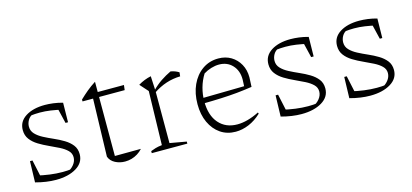

<svg xmlns="http://www.w3.org/2000/svg" viewBox="-52 -905 2721 1267"><g transform="rotate(-15 1308.0 -272.0)"><path d="M209 7Q177 7 142 2Q107 -3 70 -13L87 -55Q133 -44 177.5 -38Q222 -32 264 -32Q281 -32 297.5 -33Q314 -34 330 -36L297 -26Q321 -34 340 -57.5Q359 -81 359 -108Q359 -135 339 -154.5Q319 -174 287.5 -190Q256 -206 220.5 -222Q185 -238 153 -257.5Q121 -277 101 -303.5Q81 -330 81 -367Q81 -425 132 -457.5Q183 -490 264 -490Q291 -490 322 -486Q353 -482 385 -473L373 -429Q330 -439 292.5 -444.5Q255 -450 219 -450Q203 -450 187 -449Q171 -448 153 -446L174 -453Q150 -443 138 -422Q126 -401 126 -378Q126 -349 146 -328Q166 -307 197.5 -290.5Q229 -274 264.5 -258.5Q300 -243 331.5 -224Q363 -205 383 -179.5Q403 -154 403 -117Q403 -59 348.5 -26Q294 7 209 7ZM70 -13 74 -157H91L122 -13ZM366 -340 334 -473H385L383 -340Z M624 -552V-482H803L799 -448H624V-45L802 -46Q787 -29 767 -16.5Q747 -4 725 2Q703 8 681 8Q644 8 613.5 -8Q583 -24 572 -54L583 -448H511V-461Q537 -486 564 -508.5Q591 -531 624 -552Z M1176 -441Q1077 -439 990 -380V-396Q1020 -427 1053.5 -449.5Q1087 -472 1123 -489Q1140 -486 1153 -481Q1166 -476 1179 -468ZM864 0V-14Q879 -20 897 -25.5Q915 -31 942 -34L951 -401L901 -457Q942 -482 989 -492L994 -393V-34L1107 -14V0Z M1437 7Q1378 7 1333.5 -23.5Q1289 -54 1264 -108Q1239 -162 1239 -233Q1239 -307 1265.5 -365Q1292 -423 1339.5 -456.5Q1387 -490 1449 -490Q1498 -490 1535.5 -467.5Q1573 -445 1594.5 -406Q1616 -367 1616 -317L1613 -252Q1560 -244 1509.5 -239Q1459 -234 1400.5 -231.5Q1342 -229 1266 -228V-264L1567 -269L1569 -315Q1569 -375 1534 -412.5Q1499 -450 1443 -450Q1417 -450 1389 -441.5Q1361 -433 1337 -418Q1312 -378 1299.5 -332.5Q1287 -287 1287 -241Q1287 -144 1334 -90.5Q1381 -37 1460 -37Q1528 -37 1610 -78L1613 -69Q1573 -31 1527.5 -12Q1482 7 1437 7Z M1887 7Q1855 7 1820 2Q1785 -3 1748 -13L1765 -55Q1811 -44 1855.5 -38Q1900 -32 1942 -32Q1959 -32 1975.5 -33Q1992 -34 2008 -36L1975 -26Q1999 -34 2018 -57.5Q2037 -81 2037 -108Q2037 -135 2017 -154.5Q1997 -174 1965.5 -190Q1934 -206 1898.5 -222Q1863 -238 1831 -257.5Q1799 -277 1779 -303.5Q1759 -330 1759 -367Q1759 -425 1810 -457.5Q1861 -490 1942 -490Q1969 -490 2000 -486Q2031 -482 2063 -473L2051 -429Q2008 -439 1970.5 -444.5Q1933 -450 1897 -450Q1881 -450 1865 -449Q1849 -448 1831 -446L1852 -453Q1828 -443 1816 -422Q1804 -401 1804 -378Q1804 -349 1824 -328Q1844 -307 1875.5 -290.5Q1907 -274 1942.5 -258.5Q1978 -243 2009.5 -224Q2041 -205 2061 -179.5Q2081 -154 2081 -117Q2081 -59 2026.5 -26Q1972 7 1887 7ZM1748 -13 1752 -157H1769L1800 -13ZM2044 -340 2012 -473H2063L2061 -340Z M2356 7Q2324 7 2289 2Q2254 -3 2217 -13L2234 -55Q2280 -44 2324.5 -38Q2369 -32 2411 -32Q2428 -32 2444.5 -33Q2461 -34 2477 -36L2444 -26Q2468 -34 2487 -57.5Q2506 -81 2506 -108Q2506 -135 2486 -154.5Q2466 -174 2434.5 -190Q2403 -206 2367.5 -222Q2332 -238 2300 -257.5Q2268 -277 2248 -303.5Q2228 -330 2228 -367Q2228 -425 2279 -457.5Q2330 -490 2411 -490Q2438 -490 2469 -486Q2500 -482 2532 -473L2520 -429Q2477 -439 2439.5 -444.5Q2402 -450 2366 -450Q2350 -450 2334 -449Q2318 -448 2300 -446L2321 -453Q2297 -443 2285 -422Q2273 -401 2273 -378Q2273 -349 2293 -328Q2313 -307 2344.5 -290.5Q2376 -274 2411.5 -258.5Q2447 -243 2478.5 -224Q2510 -205 2530 -179.5Q2550 -154 2550 -117Q2550 -59 2495.5 -26Q2441 7 2356 7ZM2217 -13 2221 -157H2238L2269 -13ZM2513 -340 2481 -473H2532L2530 -340Z"/></g></svg>

Font: Piazzolla Thin Thin
Style: Regular
Weight: 250
Version: Version 2.005